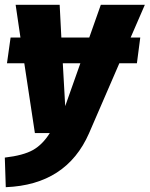

<svg xmlns="http://www.w3.org/2000/svg" viewBox="-20 -553 622 798"><path d="M563 -397 549 -290H476L350 1Q256 215 4 225L0 102Q77 93 117 70.5Q157 48 187 0H125L81 -290H9L24 -397H65L45 -533H228L235 -397H351L399 -533H582L523 -397ZM314 -290H241L251 -112Z"/></svg>

Font: Trujillo ExtraBold
Style: Italic
Weight: 800
Italic angle: -8°
Designer: Fira Sans original fonts by bBox Type GmbH, Carrois Corporate GbR, & Edenspiekermann AG / Changes by Cristiano Sobral
Foundry: Fira Sans original fonts by bBox Type GmbH, Carrois Corporate GbR, & Edenspiekermann AG / Changes by Cristiano Sobral
Version: Version 4.301;July 28, 2020;FontCreator 13.0.0.2655 64-bit